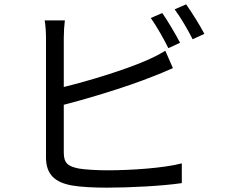

<svg xmlns="http://www.w3.org/2000/svg" viewBox="-20 -844 1040 885"><path d="M728 -784 675 -761C702 -723 736 -663 756 -622L810 -647C789 -687 753 -748 728 -784ZM838 -824 785 -801C813 -763 846 -707 868 -663L922 -688C903 -725 864 -787 838 -824ZM279 -750H186C190 -727 192 -693 192 -669V-119C192 -38 235 -3 312 11C353 18 413 21 472 21C581 21 731 13 818 0V-91C735 -69 582 -59 476 -59C427 -59 375 -62 344 -67C295 -77 274 -90 274 -141V-361C398 -393 571 -446 683 -491C713 -502 749 -518 777 -530L742 -610C714 -593 684 -578 654 -565C550 -520 392 -472 274 -443V-669C274 -697 276 -727 279 -750Z"/></svg>

Font: Microsoft YaHei
Style: Regular
Weight: 400
Designer: Ryoko NISHIZUKA 西塚涼子 (kana, bopomofo & ideographs); Paul D. Hunt (Latin, Greek & Cyrillic); Sandoll Communications 산돌커뮤니
Foundry: Adobe
Version: Version 2.001;hotconv 1.0.111;makeotfexe 2.5.65597